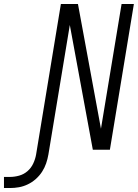

<svg xmlns="http://www.w3.org/2000/svg" viewBox="-176 -755 696 968"><path d="M-156 193V137H-126Q-103 137 -79.5 130.5Q-56 124 -37.5 108Q-19 92 -8.5 69.5Q2 47 6 24L131 -735H217L333 -106L437 -735H499L378 0H292L176 -629L68 24Q64 47 56.5 69Q49 91 36 111Q23 131 4.5 147.5Q-14 164 -36 174.5Q-58 185 -80.5 189Q-103 193 -126 193Z"/></svg>

Font: Iosevka Curly Light
Style: Italic
Weight: 300
Italic angle: -9°
Monospace: yes
Designer: Belleve Invis
Foundry: Belleve Invis
Version: Version 22.1.2; ttfautohint (v1.8.4)